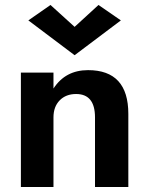

<svg xmlns="http://www.w3.org/2000/svg" viewBox="-20 -752 600 772"><path d="M362 -280Q362 -374 286 -374Q245 -374 220 -348.5Q195 -323 195 -280V0H64V-460H195V-396Q243 -470 334 -470Q496 -470 496 -294V0H362ZM280 -644 376 -732 466 -670 280 -530 94 -670 183 -732Z"/></svg>

Font: Renner*
Style: Semi
Weight: 600
Version: Version 003.000 ; ttfautohint (v0.97) -l 8 -r 50 -G 200 -x 1